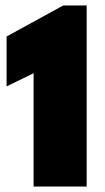

<svg xmlns="http://www.w3.org/2000/svg" viewBox="-20 -680 383 700"><path d="M102.5 -413 4 -365V-547L210.5 -660H296V0H102.5Z"/></svg>

Font: League Spartan Black
Style: Regular
Weight: 900
Foundry: The League of Moveable Type
Version: Version 2.002